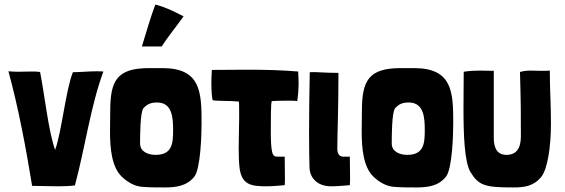

<svg xmlns="http://www.w3.org/2000/svg" viewBox="-20 -813 2479 843"><path d="M121 3C152 3 194 5 235 5C262 5 288 4 309 1C354 -167 378 -348 434 -499C423 -500 413 -500 403 -500C365 -500 336 -496 300 -496C268 -415 251 -234 222 -155C193 -234 175 -402 156 -497C144 -499 132 -499 119 -499C99 -499 79 -498 59 -498C45 -498 31 -499 17 -500C60 -343 94 -164 121 3Z M662 -793C640 -735 622 -670 603 -609H690C719 -654 743 -682 786 -741C743 -764 705 -782 662 -793ZM701 10C751 10 799 5 833 -37C861 -72 865 -224 865 -272C865 -408 862 -514 693 -514H635C492 -514 464 -458 464 -325C464 -299 463 -269 463 -237C463 -162 470 -80 515 -37C538 -15 569 4 601 7C633 10 668 10 701 10ZM663 -133C632 -133 595 -146 595 -183C595 -210 595 -322 610 -338C627 -357 644 -363 670 -363C737 -363 740 -294 740 -242C740 -185 737 -133 663 -133Z M1030 -287C1030 -258 1028 -210 1028 -163C1028 -130 1029 -98 1032 -74C1042 -3 1081 5 1148 5C1180 5 1216 1 1230 0C1231 -9 1231 -20 1231 -33C1231 -58 1230 -91 1230 -125H1203C1186 -125 1180 -127 1175 -145C1170 -164 1169 -205 1169 -229C1169 -289 1169 -355 1173 -369C1178 -370 1212 -371 1242 -371C1260 -371 1277 -371 1285 -369C1289 -394 1291 -422 1291 -449C1291 -466 1290 -484 1289 -499C1218 -505 1143 -507 1069 -507C1015 -507 961 -506 909 -506C909 -505 910 -505 910 -504C909 -486 908 -467 908 -449C908 -411 911 -378 914 -373C929 -369 993 -371 1029 -367C1030 -355 1030 -341 1030 -326C1030 -312 1030 -298 1030 -287Z M1339 -76C1341 -32 1373 5 1434 5C1466 5 1502 1 1516 0C1517 -9 1517 -20 1517 -33C1517 -58 1516 -91 1516 -125H1489C1472 -125 1461 -135 1461 -160C1461 -223 1466 -329 1466 -490V-493C1397 -493 1371 -498 1340 -496V-495C1338 -397 1337 -303 1337 -227C1337 -161 1338 -108 1339 -76Z M1806 10C1856 10 1904 5 1938 -37C1966 -72 1970 -224 1970 -272C1970 -408 1967 -514 1798 -514H1740C1597 -514 1569 -458 1569 -325C1569 -299 1568 -269 1568 -237C1568 -162 1575 -80 1620 -37C1643 -15 1674 4 1706 7C1738 10 1773 10 1806 10ZM1768 -133C1737 -133 1700 -146 1700 -183C1700 -210 1700 -322 1715 -338C1732 -357 1749 -363 1775 -363C1842 -363 1845 -294 1845 -242C1845 -185 1842 -133 1768 -133Z M2148 -209V-502C2126 -502 2107 -503 2087 -503C2064 -503 2041 -502 2016 -498C2016 -453 2015 -396 2015 -338C2015 -222 2019 -101 2046 -57C2082 2 2111 10 2232 10C2282 10 2323 5 2357 -37C2383 -70 2399 -163 2399 -272C2399 -362 2394 -414 2394 -503C2381 -502 2370 -502 2360 -502C2339 -502 2324 -503 2309 -503C2295 -503 2281 -502 2263 -497C2267 -365 2267 -311 2267 -219C2267 -193 2266 -133 2204 -133C2176 -133 2148 -146 2148 -209Z"/></svg>

Font: HEYCLAY
Style: Regular
Weight: 400
Designer: Marcelo Magalhaes
Foundry: Marcelo Magalhães
Version: Version 1.300;hotconv 1.0.109;makeotfexe 2.5.65596